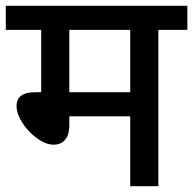

<svg xmlns="http://www.w3.org/2000/svg" viewBox="-20 -642 666 662"><path d="M526 -539H626V-622H0V-539H122V-324H101C52 -324 37 -303 37 -276C37 -221 111 -143 164 -143C195 -143 219 -162 219 -210V-241H429V0H526ZM429 -539V-324H219V-539Z"/></svg>

Font: Noto Sans Devanagari UI Medium
Style: Regular
Weight: 500
Designer: Jelle Bosma - Monotype Design Team
Foundry: Monotype Imaging Inc.
Version: Version 2.004